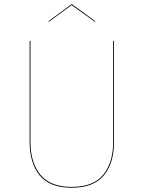

<svg xmlns="http://www.w3.org/2000/svg" viewBox="-20 -872 675 901"><path d="M515 -206Q515 -107 467.5 -49Q420 9 317 9Q213 9 166 -49Q119 -107 119 -206V-680H123V-206Q123 -109 169.5 -52Q216 5 317 5Q418 5 464.5 -52Q511 -109 511 -206V-680H515ZM207 -772 315 -852H318L428 -772L425 -770L316 -848L210 -770Z"/></svg>

Font: FiraGO Four
Style: Regular
Weight: 100
Designer: bBox Type
Foundry: bBox Type GmbH
Version: Version 1.001